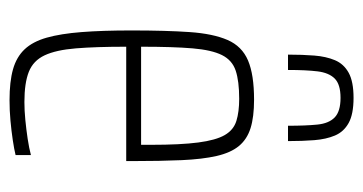

<svg xmlns="http://www.w3.org/2000/svg" viewBox="-204 -568 780 413"><g transform="rotate(90 186.5 -362.0)"><path d="M196 8Q156 8 129.5 0.5Q103 -7 86.5 -24.5Q70 -42 61.5 -72Q53 -102 49.5 -147Q46 -192 46 -254Q46 -329 49.5 -379.5Q53 -430 66.5 -461Q80 -492 110.5 -505Q141 -518 195 -518Q232 -518 256 -510.5Q280 -503 294.5 -485.5Q309 -468 316 -437.5Q323 -407 325 -362Q327 -317 327 -256V-243H81Q81 -178 84.5 -135Q88 -92 99.5 -67.5Q111 -43 135 -33.5Q159 -24 200 -24Q218 -24 238.5 -26Q259 -28 279 -31Q299 -34 314 -38V-5Q302 -2 282 1Q262 4 240 6Q218 8 196 8ZM292 -256V-296Q292 -360 287 -398Q282 -436 271 -455Q260 -474 240.5 -480Q221 -486 193 -486Q155 -486 132.5 -478.5Q110 -471 99 -449Q88 -427 84.5 -385.5Q81 -344 81 -275H311ZM191 -732Q226 -732 245 -721.5Q264 -711 272 -692Q280 -673 282 -647.5Q284 -622 284 -591H251Q251 -629 248.5 -654Q246 -679 233 -691.5Q220 -704 191 -704Q162 -704 149.5 -691.5Q137 -679 134 -654.5Q131 -630 131 -591H98Q98 -622 100 -647.5Q102 -673 110 -692Q118 -711 137 -721.5Q156 -732 191 -732Z"/></g></svg>

Font: Saira ExtraCondensed Thin
Style: Regular
Weight: 250
Width: 2
Designer: Hector Gatti with collaboration of the Omnibus-Type team
Foundry: Omnibus-Type
Version: Version 1.101